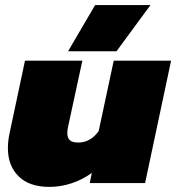

<svg xmlns="http://www.w3.org/2000/svg" viewBox="-20 -718 691 753"><path d="M353 -698H570L437 -517H247ZM11 -137Q11 -165 17 -193L78 -480H303L247 -221Q244 -208 244 -197Q244 -177 254 -168Q264 -159 287 -159Q335 -159 367 -204L426 -480H651L549 0H332L340 -40Q305 -14 261.5 0.5Q218 15 174 15Q95 15 53 -26.5Q11 -68 11 -137Z"/></svg>

Font: Prompt Black
Style: Italic
Weight: 900
Italic angle: -12°
Designer: Katatrad Team
Foundry: CadsonDemak
Version: Version 1.001